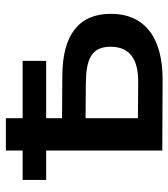

<svg xmlns="http://www.w3.org/2000/svg" viewBox="20 -592 573 653"><g transform="rotate(-90 306.5 -265.5)"><path d="M231 -261 351 -260C432 -259 474 -241 474 -176C474 -110 431 -81 351 -82L231 -83ZM426 -475H231V-532H121V-475H21V-395H121V0L360 1C504 2 586 -59 586 -175C586 -285 513 -339 377 -340L231 -341V-395H426Z"/></g></svg>

Font: Montserrat-Alt1 SemBd
Style: Regular
Weight: 600
Designer: Differentunic
Foundry: Differentunic
Version: Version 7.222